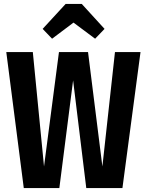

<svg xmlns="http://www.w3.org/2000/svg" viewBox="-20 -957 747 977"><path d="M695 -692 603 0H419L352 -548L282 0H101L12 -692H147L204 -110L280 -692H428L501 -110L565 -692ZM245 -760 197 -810 314 -937H396L512 -810L464 -760L354 -842Z"/></svg>

Font: Fira Sans Extra Condensed SemiBold
Style: Regular
Weight: 600
Width: 1
Designer: Carrois Corporate & Edenspiekermann AG
Foundry: Carrois Corporate GbR & Edenspiekermann AG
Version: Version 4.203